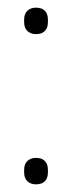

<svg xmlns="http://www.w3.org/2000/svg" viewBox="-20 -475 188 501"><path d="M74 -386Q60 -386 51.5 -394Q43 -402 43 -417V-424Q43 -439 51.5 -447Q60 -455 74 -455Q89 -455 97 -447Q105 -439 105 -424V-417Q105 -402 97 -394Q89 -386 74 -386ZM74 6Q60 6 51.5 -2Q43 -10 43 -25V-32Q43 -47 51.5 -55Q60 -63 74 -63Q89 -63 97 -55Q105 -47 105 -32V-25Q105 -10 97 -2Q89 6 74 6Z"/></svg>

Font: Sofia Sans Extra Condensed Light
Style: Regular
Weight: 300
Designer: Botio Nikoltchev, Ani Petrova
Foundry: lettersoup
Version: Version 4.101